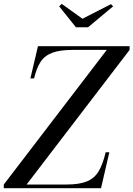

<svg xmlns="http://www.w3.org/2000/svg" viewBox="-70 -994 704 1014"><path d="M-50 0V-19.5L494 -730.5H314Q246 -730.5 205.8 -715.2Q165.5 -700 144 -666.8Q122.5 -633.5 110 -580H90.5L130.5 -750H614.5V-730.5L70.5 -19.5H280.5Q349 -19.5 389 -36Q429 -52.5 451.2 -89.8Q473.5 -127 488 -190H507.5L463.5 0ZM331 -850 242.5 -960.5 256 -973.5 365.5 -895 516 -972 527.5 -960.5 395 -850Z"/></svg>

Font: Bodoni Moda
Style: Italic
Weight: 400
Italic angle: -13°
Designer: Owen Earl
Foundry: indestructible type
Version: Version 2.005